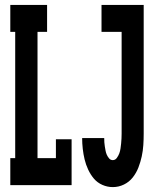

<svg xmlns="http://www.w3.org/2000/svg" viewBox="-20 -755 640 783"><path d="M22 0V-110H42V-625H22V-735H172V-625H133V-110H208V-187H272V0ZM440 8Q418 8 397.5 -1Q377 -10 363 -26.5Q349 -43 339.5 -63.5Q330 -84 325 -105Q320 -126 317.5 -148Q315 -170 315 -192H405Q405 -183 405.5 -174.5Q406 -166 407.5 -157.5Q409 -149 410.5 -140.5Q412 -132 415.5 -124Q419 -116 425 -109Q431 -102 440 -102Q450 -102 456.5 -111Q463 -120 466.5 -129.5Q470 -139 471.5 -149.5Q473 -160 474 -170Q475 -180 475.5 -190Q476 -200 476 -210V-625H394V-735H566V-210Q566 -187 564.5 -163.5Q563 -140 558 -117Q553 -94 544.5 -72Q536 -50 521.5 -31.5Q507 -13 485.5 -2.5Q464 8 440 8Z"/></svg>

Font: Iosevka Slab XBdEx
Style: Regular
Weight: 800
Width: 7
Monospace: yes
Designer: Belleve Invis
Foundry: Belleve Invis
Version: Version 11.1.0; ttfautohint (v1.8.3)